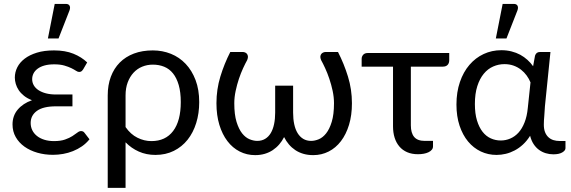

<svg xmlns="http://www.w3.org/2000/svg" viewBox="-20 -766 2848 958"><path d="M426.5 -71Q410 -50.5 389 -36Q368 -21.5 344.2 -12Q320.5 -2.5 295 2Q269.5 6.5 244.5 6.5Q203 6.5 166.5 -4Q130 -14.5 102.2 -34.2Q74.5 -54 58.5 -82Q42.5 -110 42.5 -145Q42.5 -188.5 68.5 -219.2Q94.5 -250 139.5 -266Q116 -275 99.8 -288Q83.5 -301 73.5 -316Q63.5 -331 58.8 -347.2Q54 -363.5 54 -379Q54 -405.5 66.2 -430Q78.5 -454.5 103 -473.2Q127.5 -492 164 -503.2Q200.5 -514.5 249.5 -514.5Q305.5 -514.5 346.2 -498Q387 -481.5 415 -454.5L395 -420Q389.5 -412 385.2 -409.5Q381 -407 374.5 -407Q368 -407 359 -413Q350 -419 335.8 -426Q321.5 -433 300.8 -439Q280 -445 250.5 -445Q222.5 -445 202 -439.2Q181.5 -433.5 167.8 -423.2Q154 -413 147.2 -399.5Q140.5 -386 140.5 -371Q140.5 -354.5 148.5 -340.5Q156.5 -326.5 172 -316.2Q187.5 -306 209.5 -300.2Q231.5 -294.5 259.5 -294.5H341.5V-235.5H259.5Q195.5 -235.5 164.2 -212.8Q133 -190 133 -152.5Q133 -133 141 -116.5Q149 -100 164.2 -87.8Q179.5 -75.5 201 -68.8Q222.5 -62 249.5 -62Q282.5 -62 304.5 -69.8Q326.5 -77.5 341.2 -87Q356 -96.5 365.8 -104.2Q375.5 -112 384.5 -112Q395.5 -112 401.5 -103.5ZM219 -574 253 -746.5H308.5Q322 -746.5 327 -737.8Q332 -729 327 -714.5L272 -574Z M606.5 -132Q632 -95.5 665.8 -78.8Q699.5 -62 735.5 -62Q806 -62 844 -112.5Q882 -163 882 -256.5Q882 -306 871.8 -341.5Q861.5 -377 843.2 -399.8Q825 -422.5 799.2 -433Q773.5 -443.5 742.5 -443.5Q714 -443.5 689.2 -433.2Q664.5 -423 646.2 -403.2Q628 -383.5 617.2 -355Q606.5 -326.5 606.5 -290ZM517.5 -290Q517.5 -341.5 533 -383Q548.5 -424.5 577.5 -453.8Q606.5 -483 648.2 -498.8Q690 -514.5 742.5 -514.5Q790.5 -514.5 832.8 -497.5Q875 -480.5 906.2 -447.5Q937.5 -414.5 955.8 -366.5Q974 -318.5 974 -256.5Q974 -200.5 959 -152.2Q944 -104 916 -68.8Q888 -33.5 847.2 -13.2Q806.5 7 755.5 7Q710 7 672.5 -9.8Q635 -26.5 606.5 -56V171.5H517.5Z M1666.5 -506.5Q1696.5 -448 1716.2 -384Q1736 -320 1736 -251Q1736 -191 1721.5 -143.2Q1707 -95.5 1681.2 -61.8Q1655.5 -28 1620 -10Q1584.5 8 1543 8Q1516 8 1493.8 1.5Q1471.5 -5 1453.5 -17Q1435.5 -29 1421.5 -45.5Q1407.5 -62 1397.5 -82Q1387.5 -62 1373.2 -45.5Q1359 -29 1341 -17Q1323 -5 1301 1.5Q1279 8 1253 8Q1211.5 8 1176 -10Q1140.5 -28 1114.8 -61.8Q1089 -95.5 1074.5 -143.2Q1060 -191 1060 -251Q1060 -320 1079.5 -384Q1099 -448 1129 -506.5H1192.5Q1197 -506.5 1202.8 -504.2Q1208.5 -502 1212.2 -497.2Q1216 -492.5 1217 -485Q1218 -477.5 1213.5 -466.5Q1204.5 -450.5 1193.2 -426.2Q1182 -402 1172.2 -373Q1162.5 -344 1155.8 -312.5Q1149 -281 1149 -251Q1149 -194.5 1160.2 -158Q1171.5 -121.5 1188.2 -100.5Q1205 -79.5 1225.2 -71.2Q1245.5 -63 1263.5 -63Q1286 -63 1303 -73.2Q1320 -83.5 1331 -102Q1342 -120.5 1347.5 -146.5Q1353 -172.5 1353 -204V-338.5H1442.5V-204Q1442.5 -172.5 1448 -146.5Q1453.5 -120.5 1464.8 -102Q1476 -83.5 1493 -73.2Q1510 -63 1532.5 -63Q1550.5 -63 1570.5 -71.2Q1590.5 -79.5 1607.2 -100.5Q1624 -121.5 1635.2 -158Q1646.5 -194.5 1646.5 -251Q1646.5 -281 1639.8 -312.5Q1633 -344 1623.2 -373Q1613.5 -402 1602.2 -426.2Q1591 -450.5 1582 -466.5Q1577.5 -477.5 1578.5 -485Q1579.5 -492.5 1583.5 -497.2Q1587.5 -502 1593.2 -504.2Q1599 -506.5 1603.5 -506.5Z M2221.5 -466Q2221.5 -450.5 2213.2 -442Q2205 -433.5 2189.5 -433.5H2030V-140.5Q2030 -102.5 2046.5 -82.8Q2063 -63 2099.5 -63H2140.5V-35.5Q2140.5 -26 2134.5 -18.8Q2128.5 -11.5 2118.2 -6.5Q2108 -1.5 2094.5 1Q2081 3.5 2065.5 3.5Q2035 3.5 2011.8 -6.5Q1988.5 -16.5 1972.8 -35Q1957 -53.5 1949 -79Q1941 -104.5 1941 -135.5V-433.5H1784.5V-472.5Q1784.5 -484 1792.2 -492.8Q1800 -501.5 1815 -501.5H2221.5Z M2627 -355Q2619.5 -373 2607.8 -389.2Q2596 -405.5 2579.8 -418.2Q2563.5 -431 2542.8 -438.5Q2522 -446 2497 -446Q2467.5 -446 2440.8 -434.2Q2414 -422.5 2393.8 -398Q2373.5 -373.5 2361.5 -336Q2349.5 -298.5 2349.5 -247Q2349.5 -199 2360 -164.8Q2370.5 -130.5 2388 -108.2Q2405.5 -86 2429 -75.5Q2452.5 -65 2478.5 -65Q2503.5 -65 2526.2 -74.8Q2549 -84.5 2567 -104.2Q2585 -124 2597.2 -154.8Q2609.5 -185.5 2613.5 -227.5ZM2801.5 -62.5V-26.5Q2801.5 -15 2785.5 -5.5Q2769.5 4 2741 4Q2721.5 4 2703.2 -1.5Q2685 -7 2669.5 -18.2Q2654 -29.5 2642.5 -47Q2631 -64.5 2625 -88.5Q2609 -63 2589.5 -45Q2570 -27 2548.2 -15.5Q2526.5 -4 2503.5 1.5Q2480.5 7 2457.5 7Q2415.5 7 2379 -10.2Q2342.5 -27.5 2315.5 -60Q2288.5 -92.5 2273 -139Q2257.5 -185.5 2257.5 -244.5Q2257.5 -306.5 2274.8 -356.8Q2292 -407 2322.2 -442.2Q2352.5 -477.5 2393.2 -496.5Q2434 -515.5 2481.5 -515.5Q2508.5 -515.5 2532.2 -509.5Q2556 -503.5 2575.8 -492.8Q2595.5 -482 2611.8 -467.2Q2628 -452.5 2640 -435.5L2649.5 -488Q2655.5 -506.5 2673.5 -506.5H2726.5L2699 -236Q2698 -211.5 2695.8 -187.8Q2693.5 -164 2693.5 -144Q2693.5 -122 2699.5 -106.8Q2705.5 -91.5 2716.2 -81.5Q2727 -71.5 2741.2 -67Q2755.5 -62.5 2772 -62.5ZM2454 -574 2488 -746.5H2543.5Q2557 -746.5 2562 -737.8Q2567 -729 2562 -714.5L2507 -574Z"/></svg>

Font: Lato
Style: Regular
Weight: 400
Designer: Lukasz Dziedzic with Adam Twardoch and Botio Nikoltchev
Foundry: tyPoland Lukasz Dziedzic
Version: Version 2.015; 2015-08-06; http://www.latofonts.com/